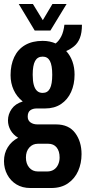

<svg xmlns="http://www.w3.org/2000/svg" viewBox="-20 -744 431 963"><path d="M132 199Q92 199 62.5 181Q33 163 16.5 132Q0 101 0 64Q0 25 19 -5.5Q38 -36 71 -53Q46 -68 33 -91Q20 -114 20 -140Q20 -171 38.5 -197.5Q57 -224 94 -235Q64 -259 48.5 -293Q33 -327 33 -367Q33 -419 51.5 -458Q70 -497 106 -518Q142 -539 194 -539Q213 -539 229.5 -535.5Q246 -532 259 -526Q276 -539 287.5 -562Q299 -585 303 -620H391Q391 -579 380.5 -553Q370 -527 351.5 -512Q333 -497 312 -488Q333 -465 343.5 -435Q354 -405 354 -370Q354 -321 336.5 -282.5Q319 -244 286 -222Q253 -200 206 -200H164Q144 -200 131.5 -190.5Q119 -181 119 -159Q119 -140 133 -130Q147 -120 168 -120H261Q325 -120 357 -77Q389 -34 389 29Q389 75 372 113.5Q355 152 321 175.5Q287 199 237 199ZM170 116H217Q236 116 250 107Q264 98 271.5 81.5Q279 65 279 46Q279 14 264 -4.5Q249 -23 222 -23H170Q144 -23 127 -4Q110 15 110 46Q110 77 126.5 96.5Q143 116 170 116ZM194 -278Q219 -278 230.5 -300Q242 -322 242 -369Q242 -416 230.5 -438Q219 -460 194 -460Q168 -460 156 -438Q144 -416 144 -369Q144 -338 149.5 -318Q155 -298 166 -288Q177 -278 194 -278ZM74 -724H145L216 -608H174L243 -724H314L233 -591H154Z"/></svg>

Font: Archivo ExtraCondensed
Style: Bold
Weight: 700
Width: 2
Designer: Hector Gatti
Foundry: Omnibus-Type
Version: Version 2.001